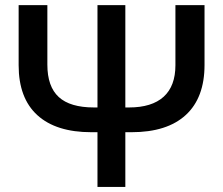

<svg xmlns="http://www.w3.org/2000/svg" viewBox="-20 -734 876 754"><path d="M783.2 -713.9V-479Q783.2 -350.1 709.7 -282.5Q636.2 -214.8 496.1 -214.8H472.2V0H362.8V-214.8H338.9Q200.2 -214.8 126.7 -281.7Q53.2 -348.6 53.2 -478V-713.9H166V-480Q166 -394 210.7 -353Q255.4 -312 349.1 -312H362.8V-713.9H472.2V-312H486.8Q576.2 -312 622.6 -354Q668.9 -396 668.9 -478V-713.9Z"/></svg>

Font: Open Sans
Style: SemiBold
Weight: 600
Foundry: Ascender Corporation
Version: Version 1.10